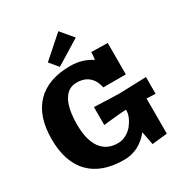

<svg xmlns="http://www.w3.org/2000/svg" viewBox="-221 -1137 1242 1311"><g transform="rotate(-30 400.0 -481.5)"><path d="M315.9 -759.8 259.8 -827.1 428.2 -976.1 509.8 -878.9ZM680.2 -737.8V-490.2H502H501L502 -492.2Q491.7 -546.4 455.8 -578.1Q419.9 -609.9 359.9 -609.9Q292 -609.9 256.1 -545.7Q220.2 -481.4 220.2 -359.9Q220.2 -238.3 266.1 -174.1Q312 -109.9 399.9 -109.9Q434.6 -109.9 465.6 -127Q496.6 -144 516.6 -169.2Q536.6 -194.3 548.3 -221.7Q560.1 -249 560.1 -271V-280.8Q534.7 -280.3 489.7 -276.1Q444.8 -272 412.1 -268.1L379.9 -264.2V-405.8Q540 -398.9 580.1 -398.9L790 -405.8V-273.9L720.2 -276.9V0L600.1 13.2L580.1 -91.8Q498.5 9.8 379.9 9.8Q204.6 9.8 112.3 -85Q20 -179.7 20 -359.9Q20 -540 112.3 -635Q204.6 -730 379.9 -730Q473.1 -730 546.9 -681.2Q550.8 -711.4 550.8 -715.8L551.8 -740.2Z"/></g></svg>

Font: Zantroke
Style: Regular
Weight: 500
Foundry: gluk
Version: Version 0.36